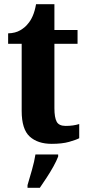

<svg xmlns="http://www.w3.org/2000/svg" viewBox="-20 -680 417 921"><path d="M228 10Q161 10 122.5 -25Q84 -60 84 -148V-470H19V-520Q54 -521 77.5 -535Q101 -549 113 -565Q126 -579 136.5 -602.5Q147 -626 153 -660H241V-536H352V-470H241V-161Q241 -116 252 -96Q263 -76 295 -76Q331 -76 360 -85V-17Q345 -9 311.5 0.5Q278 10 228 10ZM112 208Q121 178 133 136Q145 94 150 61H259V71Q251 92 236 119Q221 146 203.5 172.5Q186 199 171 221H112Z"/></svg>

Font: Noto Serif Georgian Condensed ExtraBold
Style: Regular
Weight: 800
Width: 3
Designer: Monotype Design Team, Akaki Razmadze
Foundry: Google LLC
Version: Version 2.003; ttfautohint (v1.8.4.7-5d5b)